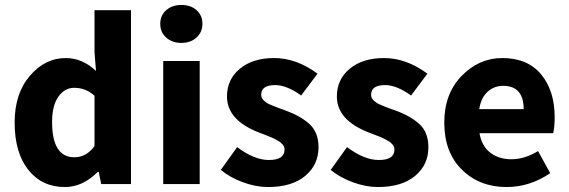

<svg xmlns="http://www.w3.org/2000/svg" viewBox="-20 -742 2293 774"><path d="M242 12Q149 12 94 -57.5Q39 -127 39 -248Q39 -365 100.5 -436.5Q162 -508 245 -508Q312 -508 367 -456L361 -532V-701H508V0H388L378 -49H374Q313 12 242 12ZM280 -108Q328 -108 361 -153V-356Q326 -388 279 -388Q241 -388 215.5 -352.5Q190 -317 190 -250Q190 -108 280 -108Z M638 0V-496H785V0ZM711 -722Q749 -722 772.5 -701Q796 -680 796 -646Q796 -612 772 -590.5Q748 -569 711 -569Q674 -569 650 -590.5Q626 -612 626 -646Q626 -680 650 -701Q674 -722 711 -722Z M1060 12Q1012 12 960 -7Q908 -26 870 -57L936 -149Q1005 -97 1064 -97Q1127 -97 1127 -139Q1127 -144 1125.5 -149Q1124 -154 1120 -158.5Q1116 -163 1112.5 -166.5Q1109 -170 1101.5 -174Q1094 -178 1089 -181Q1084 -184 1074.5 -188Q1065 -192 1059.5 -194Q1054 -196 1043 -200.5Q1032 -205 1026 -207Q895 -257 895 -353Q895 -422 947 -465Q999 -508 1085 -508Q1175 -508 1260 -445L1194 -357Q1136 -399 1089 -399Q1033 -399 1033 -360Q1033 -353 1035.5 -347.5Q1038 -342 1044 -336.5Q1050 -331 1055 -327.5Q1060 -324 1071 -319.5Q1082 -315 1088 -312.5Q1094 -310 1109 -304.5Q1124 -299 1130 -297Q1191 -275 1227.5 -242Q1264 -209 1264 -148Q1264 -78 1210.5 -33Q1157 12 1060 12Z M1503 12Q1455 12 1403 -7Q1351 -26 1313 -57L1379 -149Q1448 -97 1507 -97Q1570 -97 1570 -139Q1570 -144 1568.5 -149Q1567 -154 1563 -158.5Q1559 -163 1555.5 -166.5Q1552 -170 1544.5 -174Q1537 -178 1532 -181Q1527 -184 1517.5 -188Q1508 -192 1502.5 -194Q1497 -196 1486 -200.5Q1475 -205 1469 -207Q1338 -257 1338 -353Q1338 -422 1390 -465Q1442 -508 1528 -508Q1618 -508 1703 -445L1637 -357Q1579 -399 1532 -399Q1476 -399 1476 -360Q1476 -353 1478.5 -347.5Q1481 -342 1487 -336.5Q1493 -331 1498 -327.5Q1503 -324 1514 -319.5Q1525 -315 1531 -312.5Q1537 -310 1552 -304.5Q1567 -299 1573 -297Q1634 -275 1670.5 -242Q1707 -209 1707 -148Q1707 -78 1653.5 -33Q1600 12 1503 12Z M2022 12Q1913 12 1842 -58Q1771 -128 1771 -248Q1771 -364 1841 -436Q1911 -508 2005 -508Q2107 -508 2161.5 -442Q2216 -376 2216 -270Q2216 -229 2210 -205H1913Q1922 -153 1956.5 -126.5Q1991 -100 2042 -100Q2095 -100 2149 -133L2198 -44Q2116 12 2022 12ZM1912 -302H2091Q2091 -396 2008 -396Q1972 -396 1945.5 -372Q1919 -348 1912 -302Z"/></svg>

Font: Toshiba Sans
Style: Bold
Weight: 700
Designer: Paul D. Hunt
Foundry: Toshiba Corporation
Version: Version 2.020;PS 2.0;hotconv 1.0.86;makeotf.lib2.5.63406